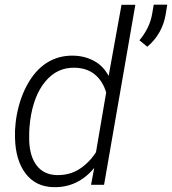

<svg xmlns="http://www.w3.org/2000/svg" viewBox="-20 -770 717 800"><path d="M45.9 -265.6Q57.1 -348.6 91.3 -412.8Q125.5 -477.1 175 -508.3Q224.6 -539.6 286.1 -538.1Q333 -537.1 371.6 -516.4Q410.2 -495.6 432.6 -453.6L486.3 -750H543.9L413.6 0H359.4L372.6 -70.3Q303.7 12.7 201.7 9.8Q127.9 7.8 86.2 -47.6Q44.4 -103 42.5 -196.8Q41.5 -227.1 44.9 -255.4ZM104.5 -255.9Q100.6 -223.1 101.6 -186Q103.5 -119.1 132.6 -80.8Q161.6 -42.5 215.3 -40.5Q269.5 -39.1 310.5 -65.4Q351.6 -91.8 379.9 -135.7L422.4 -384.8Q408.2 -432.1 375.7 -459.2Q343.3 -486.3 293 -487.8Q218.8 -490.2 169.2 -430.9Q119.6 -371.6 105.5 -266.1ZM593.8 -575.2 561 -602.1Q604 -653.8 613.8 -711.4L620.6 -750.5H676.8L670.9 -713.4Q657.7 -629.4 593.8 -575.2Z"/></svg>

Font: RobotoInd Light
Style: Italic
Weight: 300
Italic angle: -12°
Designer: Google
Version: Version 2.001151; 2014